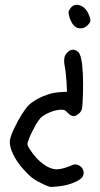

<svg xmlns="http://www.w3.org/2000/svg" viewBox="-20 -463 408 782"><path d="M280.3 -359.9Q275.4 -364.7 270.5 -374.5Q265.1 -384.3 262.7 -393.6Q258.8 -407.7 259.3 -413.6Q259.3 -419.4 265.6 -427.7Q276.4 -443.4 292.5 -443.4Q297.4 -443.4 303.2 -441.9Q326.7 -435.5 339.8 -407.7Q348.1 -389.2 348.1 -380.4Q348.1 -380.4 348.1 -378.9Q347.7 -370.1 335.4 -358.9Q323.7 -347.7 308.6 -347.7Q308.1 -347.7 307.1 -347.7Q303.7 -347.7 300.8 -348.1Q289.1 -350.1 280.3 -359.9ZM159.2 288.6Q130.4 275.4 114.3 263.7Q98.1 252 76.7 228Q48.3 197.3 32.7 163.6Q20 136.7 20 116.2Q20 111.8 20.5 107.4Q22 98.6 26.9 85Q31.7 71.8 39.6 56.2Q52.7 27.8 70.8 0Q88.9 -28.3 101.6 -39.1Q124.5 -58.1 157.7 -71.8Q190.9 -85.4 220.2 -87.4Q231.4 -87.9 252.9 -89.4Q252.4 -102.5 251 -128.4Q250 -144.5 248 -162.1Q246.6 -179.7 244.6 -188Q241.2 -205.1 241.2 -216.3Q241.2 -222.2 242.2 -226.6Q244.1 -239.7 254.4 -249.5Q266.1 -260.3 276.9 -260.7Q276.9 -260.7 279.3 -260.7Q288.6 -259.8 298.8 -251Q310.1 -241.2 314.9 -196.8Q318.4 -165 318.4 -119.6Q318.4 -101.6 317.9 -81.5Q316.4 -32.2 314 -21.5Q312 -10.3 302.7 -1.5Q290 10.3 278.8 9.8Q267.6 9.3 255.4 -3.9Q247.1 -13.2 240.7 -15.1Q234.9 -17.1 219.7 -15.6Q210 -14.6 195.8 -10.3Q181.6 -5.4 170.9 0Q155.8 7.3 146.5 16.1Q137.7 24.9 127 43Q119.6 55.7 111.3 72.3Q103 88.9 99.1 99.6Q91.3 118.7 91.8 124.5Q91.8 129.9 100.1 143.1Q127 185.1 158.7 207Q186 226.6 211.4 226.6Q215.3 226.6 219.2 226.1Q228.5 225.1 242.2 221.2Q255.4 217.3 264.6 213.4Q278.8 207 285.2 206.5Q292 206.1 300.3 210Q313.5 216.3 318.4 229.5Q323.7 242.7 317.4 254.9Q311.5 267.1 285.2 278.8Q258.8 290.5 227.5 294.9Q199.2 298.3 189 298.3Q187.5 298.3 186.5 298.3Q177.7 297.4 159.2 288.6Z"/></svg>

Font: Casuwalt
Style: Regular
Weight: 400
Designer: Walter E Stewart
Version: 0.1